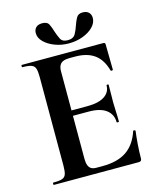

<svg xmlns="http://www.w3.org/2000/svg" viewBox="-119 -883 789 966"><g transform="rotate(-15 276.0 -400.5)"><path d="M483 0H41Q38 0 38 -6Q38 -12 41 -12Q72 -12 87 -17Q102 -22 107 -37Q112 -52 112 -81V-544Q112 -573 107 -587.5Q102 -602 87 -607.5Q72 -613 41 -613Q38 -613 38 -619Q38 -625 41 -625H465Q475 -625 475 -616L477 -483Q477 -481 472 -480Q467 -479 465 -482Q449 -541 411 -568.5Q373 -596 311 -596H281Q261 -596 248 -590.5Q235 -585 229 -573Q223 -561 223 -543V-85Q223 -66 228 -53Q233 -40 243 -34Q253 -28 269 -28H302Q380 -28 427 -60Q474 -92 496 -159Q497 -162 502.5 -160.5Q508 -159 508 -157Q504 -128 501 -88.5Q498 -49 498 -15Q498 0 483 0ZM427 -223Q427 -264 396 -287.5Q365 -311 305 -311H170V-339H306Q365 -339 395.5 -359.5Q426 -380 426 -415Q426 -418 431.5 -418Q437 -418 437 -415Q437 -382 436.5 -363.5Q436 -345 436 -325Q436 -300 437.5 -276Q439 -252 439 -223Q439 -221 433 -221Q427 -221 427 -223ZM297 -685Q326 -685 337 -704.5Q348 -724 355 -746Q362 -767 371.5 -784Q381 -801 404 -801Q425 -801 436 -790Q447 -779 447 -761Q447 -736 426 -714.5Q405 -693 371 -680.5Q337 -668 298 -668Q260 -668 226 -681Q192 -694 171 -715Q150 -736 150 -761Q150 -779 161 -790Q172 -801 194 -801Q220 -801 228.5 -783.5Q237 -766 243 -745Q250 -723 259.5 -704Q269 -685 297 -685Z"/></g></svg>

Font: Cormorant Garamond Light
Style: Regular
Weight: 300
Designer: Christian Thalmann (Catharsis Fonts)
Foundry: Catharsis Fonts
Version: Version 4.001